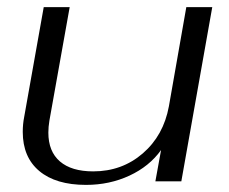

<svg xmlns="http://www.w3.org/2000/svg" viewBox="-20 -510 643 540"><path d="M44 -139Q44 -161 48 -181L103 -490H176L119 -171Q116 -153 116 -137Q116 -84 148.5 -56Q181 -28 242 -28Q323 -28 381.5 -78.5Q440 -129 455 -211L504 -490H577L490 0H417L433 -88Q400 -42 344 -16Q288 10 222 10Q137 10 90.5 -29Q44 -68 44 -139Z"/></svg>

Font: Fahkwang Light
Style: Italic
Weight: 300
Italic angle: -10°
Version: Version 1.000; ttfautohint (v1.6)